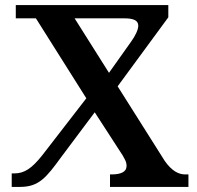

<svg xmlns="http://www.w3.org/2000/svg" viewBox="-20 -734 773 754"><path d="M26 0H59C133 0 162 -37 221 -118L352 -293L444 -151C473 -108 477 -97 477 -82C477 -60 457 -49 417 -49H412V0H720V-49H707C682 -49 655 -62 627 -102L442 -395L641 -666V-714H42V-662H121L319 -348L145 -123C105 -73 76 -53 36 -53H26ZM408 -448 273 -662H468C504 -662 523 -654 523 -633C523 -617 511 -593 496 -572Z"/></svg>

Font: Noto Serif Georgian SemiBold
Style: Regular
Weight: 600
Designer: Monotype Design Team, Akaki Razmadze
Foundry: Google LLC
Version: Version 2.003